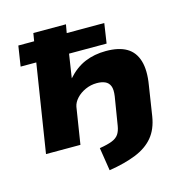

<svg xmlns="http://www.w3.org/2000/svg" viewBox="-126 -822 1081 1126"><g transform="rotate(-15 414.5 -258.5)"><path d="M401 188 379 48Q428 40 455.5 29Q483 18 496 -1Q509 -20 514 -51L542 -223Q548 -264 539 -285.5Q530 -307 509.5 -316Q489 -325 460 -325Q423 -325 390 -310Q357 -295 335.5 -271.5Q314 -248 309 -222L274 0H65L149 -534H54L73 -657H169L177 -705H375L366 -654H594L576 -534H348L326 -390Q375 -445 432.5 -469Q490 -493 560 -493Q638 -493 685 -465.5Q732 -438 749.5 -380Q767 -322 752 -233L724 -52Q712 23 672.5 70.5Q633 118 564.5 145.5Q496 173 401 188Z"/></g></svg>

Font: Nunito Sans 7pt Expanded Black
Style: Italic
Weight: 900
Width: 7
Italic angle: -9°
Designer: Vernon Adams
Foundry: Vernon Adams
Version: Version 3.101;gftools[0.9.27]